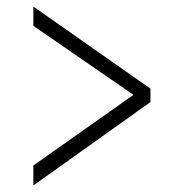

<svg xmlns="http://www.w3.org/2000/svg" viewBox="-20 -653 518 587"><path d="M440 -341V-382L82 -633V-574L388 -363L82 -147V-86Z"/></svg>

Font: Spoqa Han Sans Neo Light
Style: Regular
Weight: 300
Designer: [Spoqa Han Sans Neo] Dong-huui Kim  Younghwa Kang  Yujin Lee  [Noto Sans] Ryoko NISHIZUKA  (kana & ideographs); Paul D. 
Foundry: Spoqa (http://www.spoqa-han-sans.com)
Version: Version 1.000